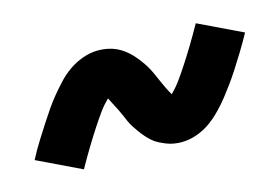

<svg xmlns="http://www.w3.org/2000/svg" viewBox="-60 -507 607 416"><g transform="rotate(-15 243.5 -298.5)"><path d="M85 -177 -13 -224Q-2 -245 9 -262.5Q20 -280 30 -295.5Q40 -311 49 -324Q58 -337 67.5 -348.5Q77 -360 89 -373Q101 -386 115.5 -396Q130 -406 147 -412Q164 -418 181 -418Q192 -418 202 -416Q212 -414 221 -410Q230 -406 238.5 -399.5Q247 -393 253 -386.5Q259 -380 265.5 -371.5Q272 -363 277 -354.5Q282 -346 286 -337Q290 -328 293.5 -320Q297 -312 301.5 -302.5Q306 -293 311 -285Q323 -297 332 -309.5Q341 -322 351.5 -338Q362 -354 374.5 -374.5Q387 -395 401 -420L499 -373Q488 -353 477 -335Q466 -317 456 -301.5Q446 -286 436.5 -273Q427 -260 418 -248.5Q409 -237 396.5 -224Q384 -211 370 -201Q356 -191 339 -185Q322 -179 305 -179Q296 -179 287.5 -180.5Q279 -182 271.5 -185Q264 -188 256 -192Q248 -196 242 -201.5Q236 -207 231 -212.5Q226 -218 220.5 -225.5Q215 -233 210.5 -240Q206 -247 203 -254Q200 -261 197 -268Q194 -275 190 -283Q186 -291 182 -298.5Q178 -306 175 -312Q163 -300 154 -287.5Q145 -275 134.5 -259Q124 -243 111.5 -222.5Q99 -202 85 -177Z"/></g></svg>

Font: Iosevka Curly
Style: Bold Italic
Weight: 700
Italic angle: -9°
Monospace: yes
Designer: Belleve Invis
Foundry: Belleve Invis
Version: Version 22.1.2; ttfautohint (v1.8.4)